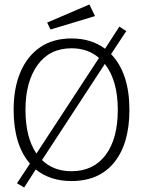

<svg xmlns="http://www.w3.org/2000/svg" viewBox="-20 -799 640 859"><path d="M88 40 56 21 114 -67Q41 -151 41 -308Q41 -405 71.5 -476.5Q102 -548 159.5 -587.5Q217 -627 300 -627Q388 -627 450 -581L514 -680L545 -660L477 -557Q559 -471 559 -308Q559 -157 491.5 -73Q424 11 300 11Q204 11 140 -41ZM94 -308Q94 -184 143 -112L423 -540Q373 -583 300 -583Q202 -583 148 -508Q94 -433 94 -308ZM300 -33Q398 -33 452.5 -105.5Q507 -178 507 -308Q507 -439 449 -513L168 -83Q219 -33 300 -33ZM206 -667 191 -698 380 -779 405 -727Z"/></svg>

Font: Inconsolata Expanded Light
Style: Regular
Weight: 300
Width: 7
Monospace: yes
Designer: Raph Levien, Cyreal, Brenton Simpson
Foundry: Raph Levien, Cyreal, Google
Version: Version 3.001; ttfautohint (v1.8.2.53-6de2)